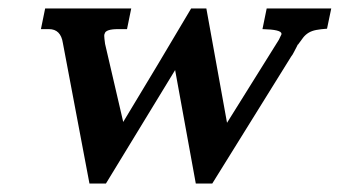

<svg xmlns="http://www.w3.org/2000/svg" viewBox="-20 -433 805 455"><path d="M444 2 395 -267 231 2H192L129 -331Q124 -364 96 -364H77L87 -413H291L281 -364H260Q230 -364 228 -353Q227 -352 227 -348Q227 -346 227.5 -341Q228 -336 229 -329L272 -144Q312 -210 353 -278.5Q394 -347 433 -413H469L518 -142L641 -339Q643 -344 645 -347.5Q647 -351 647 -352Q647 -353 647 -353Q647 -363 602 -364L612 -413H765L755 -365Q740 -364 729.5 -362Q719 -360 711.5 -355.5Q704 -351 698.5 -344Q693 -337 686 -327V-328L682 -320Q679 -315 676.5 -309.5Q674 -304 670 -299L483 2Z"/></svg>

Font: New Athena Unicode
Style: Bold Italic
Weight: 700
Designer: J. Rusten 1997; rev. by R. Hancock 2001, 2002, rev. by D. Mastronarde 2002-2021
Foundry: Society for Classical Studies (formerly American Philological Association)
Version: Version 5.008